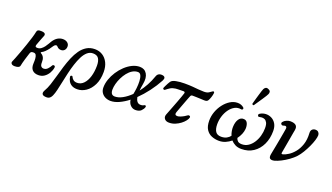

<svg xmlns="http://www.w3.org/2000/svg" viewBox="-84 -1444 4025 2329"><g transform="rotate(20 1929.0 -279.0)"><path d="M386 12Q334 12 307 -17.5Q280 -47 284 -105Q286 -136 284 -163.5Q282 -191 272.5 -208.5Q263 -226 239 -226Q217 -226 209.5 -220Q202 -214 197 -200Q193 -187 185 -162.5Q177 -138 169 -111Q161 -84 155 -60.5Q149 -37 147 -24Q141 9 80 9Q50 9 38 -5Q26 -19 33 -35Q40 -50 55.5 -89Q71 -128 90 -180Q109 -232 128 -287Q147 -342 162 -391.5Q177 -441 183 -473Q186 -490 199 -497Q212 -504 245 -502Q280 -500 288.5 -486.5Q297 -473 289 -456Q282 -439 271 -410.5Q260 -382 250.5 -356.5Q241 -331 238 -322Q235 -310 239 -302Q243 -294 263 -294Q290 -294 311 -309.5Q332 -325 348.5 -347Q365 -369 376.5 -390Q388 -411 395 -422Q422 -464 454 -482.5Q486 -501 520 -501Q556 -501 579 -482.5Q602 -464 602 -435Q602 -405 585 -386.5Q568 -368 541 -368Q509 -368 489 -391Q476 -406 462.5 -401.5Q449 -397 438 -381Q425 -360 406.5 -336Q388 -312 368 -292.5Q348 -273 328 -264Q321 -260 321.5 -255.5Q322 -251 328 -248Q378 -221 375 -150Q374 -112 387 -98Q400 -84 420 -84Q449 -84 470.5 -106.5Q492 -129 505 -154Q509 -163 518.5 -164.5Q528 -166 535.5 -160.5Q543 -155 541 -141Q536 -105 516 -70Q496 -35 463.5 -11.5Q431 12 386 12Z M549 229Q521 225 514 207Q507 189 524 159Q547 120 565.5 65Q584 10 601.5 -54Q619 -118 639 -183.5Q659 -249 684 -309Q709 -369 742.5 -416.5Q776 -464 821.5 -491.5Q867 -519 927 -519Q983 -519 1026.5 -491.5Q1070 -464 1095 -413.5Q1120 -363 1120 -294Q1120 -196 1086 -127.5Q1052 -59 999 -23.5Q946 12 888 12Q844 12 816 -4.5Q788 -21 774 -47Q760 -73 756 -100Q754 -115 767 -118.5Q780 -122 784 -111Q792 -91 810.5 -76Q829 -61 860 -61Q908 -61 943.5 -98Q979 -135 998 -197.5Q1017 -260 1017 -338Q1017 -397 996 -430Q975 -463 922 -463Q881 -463 849 -435Q817 -407 793 -359.5Q769 -312 750 -253Q731 -194 716.5 -131Q702 -68 689.5 -8Q677 52 665.5 100.5Q654 149 641 178Q628 209 607.5 222Q587 235 549 229Z M1316 7Q1280 7 1249 -7.5Q1218 -22 1199 -50Q1180 -78 1180 -118Q1180 -169 1198.5 -223Q1217 -277 1249.5 -327Q1282 -377 1324.5 -417Q1367 -457 1415 -480.5Q1463 -504 1512 -504Q1574 -504 1604 -454.5Q1634 -405 1618 -322Q1609 -274 1606 -232Q1644 -281 1675 -338Q1706 -395 1727 -456Q1737 -487 1758.5 -497Q1780 -507 1807 -502Q1830 -498 1835.5 -482.5Q1841 -467 1827 -441Q1784 -361 1727 -285.5Q1670 -210 1607 -149Q1614 -113 1630.5 -93Q1647 -73 1675 -73Q1692 -73 1703 -76.5Q1714 -80 1721 -85Q1728 -90 1737 -85.5Q1746 -81 1742 -67Q1735 -42 1710.5 -17.5Q1686 7 1637 7Q1601 7 1573.5 -20Q1546 -47 1541 -91Q1483 -46 1425.5 -19.5Q1368 7 1316 7ZM1347 -61Q1394 -61 1446.5 -90Q1499 -119 1549 -168Q1557 -204 1562 -250Q1567 -296 1565 -339Q1563 -382 1550.5 -409.5Q1538 -437 1511 -437Q1474 -437 1440.5 -416.5Q1407 -396 1380 -362Q1353 -328 1333 -287Q1313 -246 1302.5 -205Q1292 -164 1292 -130Q1292 -61 1347 -61Z M2073 12Q2033 12 2014 -12.5Q1995 -37 2009 -72Q2012 -79 2023.5 -109Q2035 -139 2051 -180Q2067 -221 2083 -263.5Q2099 -306 2111 -339.5Q2123 -373 2127 -387Q2129 -395 2125 -401Q2121 -407 2109 -407Q2093 -407 2072.5 -406.5Q2052 -406 2034.5 -405.5Q2017 -405 2009 -404Q1969 -399 1943.5 -383Q1918 -367 1892 -346Q1884 -339 1873.5 -345Q1863 -351 1868 -365Q1872 -375 1880.5 -392.5Q1889 -410 1899 -428.5Q1909 -447 1917 -458Q1933 -481 1982 -490.5Q2031 -500 2091 -500Q2152 -500 2194 -496.5Q2236 -493 2271 -489.5Q2306 -486 2344 -486Q2382 -486 2403.5 -499.5Q2425 -513 2438 -523Q2448 -532 2456.5 -528.5Q2465 -525 2464 -512Q2462 -486 2451 -454Q2440 -422 2430 -407Q2422 -395 2409 -391.5Q2396 -388 2378 -389Q2362 -390 2335 -391Q2308 -392 2279.5 -393Q2251 -394 2231 -394Q2213 -394 2206 -379Q2202 -370 2192.5 -345.5Q2183 -321 2171 -289Q2159 -257 2147 -225Q2135 -193 2126.5 -169.5Q2118 -146 2115 -138Q2102 -97 2141 -97Q2157 -97 2180 -106Q2203 -115 2224.5 -127.5Q2246 -140 2257 -149Q2268 -158 2281 -152Q2294 -146 2289 -128Q2285 -112 2266.5 -88Q2248 -64 2218.5 -41.5Q2189 -19 2152 -3.5Q2115 12 2073 12Z M2718 12Q2668 12 2623.5 -5.5Q2579 -23 2551.5 -65Q2524 -107 2524 -180Q2524 -239 2544.5 -295Q2565 -351 2600 -396.5Q2635 -442 2679.5 -470Q2724 -498 2772 -499Q2798 -500 2819.5 -492Q2841 -484 2854 -472Q2867 -462 2861.5 -449.5Q2856 -437 2841 -440Q2796 -448 2758 -427.5Q2720 -407 2691 -367Q2662 -327 2646 -276Q2630 -225 2630 -172Q2630 -111 2652 -77.5Q2674 -44 2725 -44Q2767 -44 2795.5 -59.5Q2824 -75 2841 -98Q2829 -127 2824.5 -156Q2820 -185 2821 -206Q2823 -268 2848 -306Q2873 -344 2916 -340Q2949 -337 2962.5 -305.5Q2976 -274 2973 -233Q2967 -165 2917 -98Q2923 -75 2940 -59.5Q2957 -44 2993 -44Q3038 -44 3074.5 -68Q3111 -92 3137.5 -132.5Q3164 -173 3178 -222.5Q3192 -272 3192 -324Q3192 -371 3179 -394.5Q3166 -418 3147.5 -426Q3129 -434 3110 -432.5Q3091 -431 3079 -428Q3065 -424 3059.5 -439Q3054 -454 3068 -464Q3102 -486 3141.5 -488Q3181 -490 3216.5 -472.5Q3252 -455 3274.5 -418Q3297 -381 3297 -324Q3297 -227 3261 -151Q3225 -75 3160 -31.5Q3095 12 3007 12Q2959 12 2926 -5.5Q2893 -23 2871 -48Q2840 -22 2801 -5Q2762 12 2718 12ZM2968 -539Q2961 -536 2954.5 -539.5Q2948 -543 2946 -549Q2947 -553 2952.5 -573.5Q2958 -594 2966 -622.5Q2974 -651 2983 -680.5Q2992 -710 2999 -732.5Q3006 -755 3010 -762Q3018 -778 3032.5 -786Q3047 -794 3069 -783Q3092 -773 3094.5 -756.5Q3097 -740 3089 -725Q3086 -717 3073.5 -697Q3061 -677 3044 -651.5Q3027 -626 3010.5 -601.5Q2994 -577 2982 -559.5Q2970 -542 2968 -539Z M3434 8Q3397 17 3378.5 4.5Q3360 -8 3367 -50Q3369 -62 3376 -96.5Q3383 -131 3391.5 -176.5Q3400 -222 3408.5 -268Q3417 -314 3423 -349Q3429 -384 3431 -397Q3436 -424 3423.5 -431Q3411 -438 3393 -430Q3374 -422 3362 -436Q3350 -450 3363 -466Q3377 -485 3403.5 -496.5Q3430 -508 3452 -508Q3502 -508 3525 -488.5Q3548 -469 3540 -425Q3538 -417 3532.5 -385Q3527 -353 3519.5 -310Q3512 -267 3504.5 -224.5Q3497 -182 3491.5 -151.5Q3486 -121 3485 -115Q3482 -103 3488.5 -100Q3495 -97 3506 -100Q3534 -108 3571.5 -131.5Q3609 -155 3644.5 -198Q3680 -241 3701.5 -304Q3723 -367 3718 -452Q3716 -484 3732.5 -500Q3749 -516 3774 -516Q3801 -516 3814.5 -499.5Q3828 -483 3828 -464Q3828 -439 3815.5 -398Q3803 -357 3781.5 -310.5Q3760 -264 3733.5 -220Q3707 -176 3679 -145Q3648 -111 3603.5 -79Q3559 -47 3513.5 -24Q3468 -1 3434 8Z"/></g></svg>

Font: Zen Old Mincho SemiBold
Style: Regular
Weight: 600
Version: Version 1.500